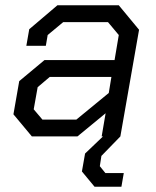

<svg xmlns="http://www.w3.org/2000/svg" viewBox="-20 -518 591 729"><path d="M31 -84 53 -210 149 -290H415L431 -385L390 -434H220L161 -385L154 -344H80L91 -407L198 -498H431L508 -405L437 0H366L381 -88L274 0H101ZM270 -64 393 -165 403 -226H169L123 -187L108 -103L141 -64ZM291 133 303 65 371 0H437L365 74L359 113L380 139H450L441 191H339Z"/></svg>

Font: Chakra Petch
Style: Italic
Weight: 400
Italic angle: -10°
Designer: Katatrad Aksorn Co.,Ltd.
Foundry: Cadson Demak Co.,Ltd.
Version: Version 1.000; ttfautohint (v1.6)